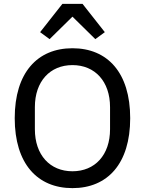

<svg xmlns="http://www.w3.org/2000/svg" viewBox="-20 -959 748 991"><path d="M302 -939 187 -793 236 -757 354 -873 472 -757 521 -793 406 -939ZM354 12C535 12 652 -114 652 -349C652 -584 535 -710 354 -710C173 -710 56 -584 56 -349C56 -114 173 12 354 12ZM354 -75C238 -75 160 -159 160 -292V-406C160 -539 238 -623 354 -623C470 -623 548 -539 548 -406V-292C548 -159 470 -75 354 -75Z"/></svg>

Font: IBM Plex Thai Text
Style: Regular
Weight: 450
Designer: Mike Abbink, Paul van der Laan, Pieter van Rosmalen, Ben Mitchell, Mark Frömberg
Foundry: Bold Monday
Version: Version 1.0